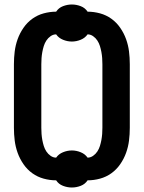

<svg xmlns="http://www.w3.org/2000/svg" viewBox="-20 -795 640 855"><path d="M300 40Q280 40 260.5 32.5Q241 25 230 8Q202 8 174.5 0.5Q147 -7 124 -23.5Q101 -40 84.5 -64Q68 -88 58.5 -114.5Q49 -141 45.5 -169Q42 -197 42 -226V-509Q42 -538 45.5 -566Q49 -594 58.5 -620.5Q68 -647 84.5 -671Q101 -695 124 -711.5Q147 -728 174.5 -735.5Q202 -743 230 -743Q241 -760 260.5 -767.5Q280 -775 300 -775Q320 -775 339.5 -767.5Q359 -760 370 -743Q398 -743 425.5 -735.5Q453 -728 476 -711.5Q499 -695 515.5 -671Q532 -647 541.5 -620.5Q551 -594 554.5 -566Q558 -538 558 -509V-226Q558 -197 554.5 -169Q551 -141 541.5 -114.5Q532 -88 515.5 -64Q499 -40 476 -23.5Q453 -7 425.5 0.5Q398 8 370 8Q359 25 339.5 32.5Q320 40 300 40ZM370 -93Q383 -93 394.5 -101Q406 -109 413.5 -120.5Q421 -132 425 -145Q429 -158 431.5 -171.5Q434 -185 435 -198.5Q436 -212 436 -226V-509Q436 -523 435 -536.5Q434 -550 431.5 -563.5Q429 -577 425 -590Q421 -603 413.5 -614.5Q406 -626 394.5 -634Q383 -642 370 -642Q359 -626 339.5 -618Q320 -610 300 -610Q280 -610 260.5 -618Q241 -626 230 -642Q217 -642 205.5 -634Q194 -626 186.5 -614.5Q179 -603 175 -590Q171 -577 168.5 -563.5Q166 -550 165 -536.5Q164 -523 164 -509V-226Q164 -212 165 -198.5Q166 -185 168.5 -171.5Q171 -158 175 -145Q179 -132 186.5 -120.5Q194 -109 205.5 -101Q217 -93 230 -93Q241 -109 260.5 -117Q280 -125 300 -125Q320 -125 339.5 -117Q359 -109 370 -93Z"/></svg>

Font: Iosevka Heavy Extended
Style: Regular
Weight: 900
Width: 7
Monospace: yes
Designer: Belleve Invis
Foundry: Belleve Invis
Version: Version 32.5.0; ttfautohint (v1.8.4)